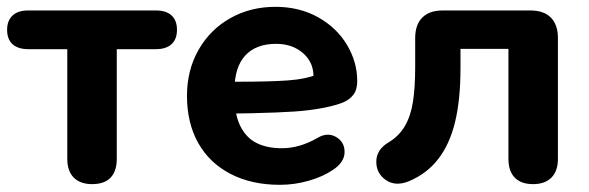

<svg xmlns="http://www.w3.org/2000/svg" viewBox="-22 -520 1689 551"><path d="M171.1 -64V-378.9H58.8Q29.7 -378.9 14 -393.2Q-1.6 -407.4 -1.6 -434.5Q-1.6 -460.7 14 -475.4Q29.7 -490 58.8 -490H425.5Q454.6 -490 470.2 -475.8Q485.9 -461.5 485.9 -434.5Q485.9 -407.4 470.2 -393.2Q454.6 -378.9 425.5 -378.9H313.1V-64Q313.1 -28.9 295.4 -10.2Q277.6 8.4 242.5 8.4Q208.4 8.4 189.8 -10.2Q171.1 -28.9 171.1 -64Z M514.6 -244.8Q514.6 -318.8 547.8 -377Q581 -435.2 638.8 -467.8Q696.5 -500.4 768.5 -500.4Q837.3 -500.4 891 -470.4Q944.6 -440.4 973.9 -391Q1003.2 -341.7 1003.2 -287.5Q1003.2 -262.8 992.3 -248.4Q981.3 -234 963.7 -226.5Q946.1 -219 917.5 -213L903.5 -210Q866 -202.8 820.9 -199.8Q775.7 -196.8 698.4 -195Q666.1 -194.8 630.3 -194L633.8 -285.5H664.5Q751.5 -285.5 803.9 -289.2Q856.3 -292.8 894.1 -308.4L877.5 -295.2Q879.7 -338.7 848.8 -366.5Q817.8 -394.2 770.6 -394.2Q712.5 -394.2 681.6 -360.5Q650.8 -326.8 650.8 -260.6V-247.3Q650.8 -192.4 667.5 -158.5Q684.3 -124.6 714.3 -109.6Q744.2 -94.6 786.8 -94.6Q812.2 -94.6 837.9 -102Q863.6 -109.4 889.5 -124.4Q917.5 -141.1 942.1 -127.1Q966.7 -113.1 966.9 -84.2Q967.1 -55.3 934.6 -33.2Q905 -13 864.5 -1.4Q824 10.2 782.3 10.4Q700.6 10.6 639.8 -20.8Q579.1 -52.2 546.8 -109.7Q514.6 -167.2 514.6 -244.8Z M1437.1 -64V-379.7H1299.5V-324Q1299.5 -234.7 1284.1 -170.5Q1268.7 -106.4 1235.8 -63.9Q1203 -21.4 1151.2 0.2Q1112.7 15.8 1085.1 -3.5Q1057.4 -22.9 1057.9 -56.9Q1058.4 -90.9 1093.3 -111.5Q1122.6 -129.1 1139.7 -157.9Q1156.7 -186.8 1163.1 -227.9Q1169.5 -269 1169.5 -328.6V-410.8Q1169.5 -449.3 1190 -469.7Q1210.4 -490 1248.7 -490H1499.9Q1538.4 -490 1558.7 -469.7Q1579.1 -449.3 1579.1 -410.8V-64Q1579.1 -28.9 1560.4 -10.2Q1541.8 8.4 1507.7 8.4Q1473.6 8.4 1455.3 -10.2Q1437.1 -28.9 1437.1 -64Z"/></svg>

Font: SN Pro Thin
Style: Regular
Weight: 200
Designer: Tobias Whetton
Foundry: Supernotes
Version: Version 1.003;Glyphs 3.3 (3324)